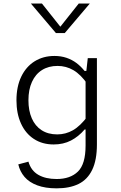

<svg xmlns="http://www.w3.org/2000/svg" viewBox="-20 -818 660 1050"><path d="M277.5 -512Q313.5 -512 343.8 -501.8Q374 -491.5 398 -473.5Q422 -455.5 442.5 -430H460V-356Q421.5 -411 381.5 -434.2Q341.5 -457.5 295 -457.5Q245.5 -457.5 209.8 -435Q174 -412.5 154.8 -370.2Q135.5 -328 135.5 -269.5Q135.5 -213 153.8 -171Q172 -129 207.5 -106Q243 -83 293 -83Q339 -83 379 -105.8Q419 -128.5 460 -183.5V-110H443Q409.5 -71 368 -49.5Q326.5 -28 273.5 -28Q211.5 -28 165.5 -58Q119.5 -88 94.8 -142.5Q70 -197 70 -269.5Q70 -344 96.2 -398.8Q122.5 -453.5 169.5 -482.8Q216.5 -512 277.5 -512ZM289.5 212Q227.5 212 183.5 195.5Q139.5 179 114.2 149.5Q89 120 80 81L135.5 66Q149.5 115 189.5 138Q229.5 161 289.5 161Q364.5 161 406.2 120.2Q448 79.5 448 -22V-410H450L460 -500H510V-28Q510 57.5 484.2 110.8Q458.5 164 409.8 188Q361 212 289.5 212ZM286 -637H334L471 -798.5H410.5L310 -672L209.5 -798.5H149Z"/></svg>

Font: Monaspace Neon Var ExtraLight
Style: Regular
Weight: 200
Designer: Riley Cran and the Lettermatic Team
Version: Version 1.200 (Monaspace Neon Var)